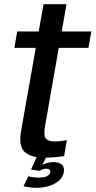

<svg xmlns="http://www.w3.org/2000/svg" viewBox="-20 -745 456 915"><path d="M190 6.5Q129.5 6.5 98.5 -20Q67.5 -46.5 80.5 -121.5L150.5 -517H48.5L62 -595H164.5L187.5 -725H297L274 -595H415.5L401.5 -517H260L195 -146Q186.5 -99 198.5 -85Q210.5 -71 240.5 -71Q267 -71 298.5 -77L285.5 -1Q233 6.5 190 6.5ZM156.5 150Q122.5 150 92 142.5L115.5 95Q124 97.5 137 99.5Q150 101.5 165 101.5Q214.5 101.5 219.5 75.5Q223 59 201.5 59Q184 59 168 69L128 63L156.5 0H202L182 41Q192 35 206 31.2Q220 27.5 236 27.5Q261.5 27.5 274.8 39.5Q288 51.5 284 76Q279.5 100 260.2 116.5Q241 133 213.2 141.5Q185.5 150 156.5 150Z"/></svg>

Font: Anybody Medium
Style: Italic
Weight: 500
Italic angle: -10°
Designer: Tyler Finck
Foundry: Etcetera Type Company
Version: Version 1.010; ttfautohint (v1.8.3) -l 8 -r 50 -G 200 -x 14 